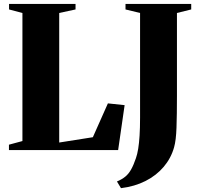

<svg xmlns="http://www.w3.org/2000/svg" viewBox="-20 -763 1020 976"><path d="M25.5 0V-27.5L94 -46V-697L26 -715V-743H364V-715L281 -697V-38.5L452 -65.5L528.5 -237.5L613.5 -228.5L580.5 0ZM574.5 159.5Q599.5 149 616.5 135.2Q633.5 121.5 646.2 99Q659 76.5 671 41Q678 21 682.5 -6.8Q687 -34.5 689.5 -73.5Q692 -112.5 692 -165V-697L618 -715V-743H952V-715L879.5 -697V-275Q879.5 -180.5 877.2 -115Q875 -49.5 865 -14.5Q849.5 41 812.2 85Q775 129 719.8 157Q664.5 185 595 193.5Z"/></svg>

Font: Merriweather 120pt Black
Style: Regular
Weight: 900
Designer: Eben Sorkin
Foundry: Eben Sorkin
Version: Version 2.100